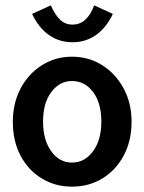

<svg xmlns="http://www.w3.org/2000/svg" viewBox="-20 -688 540 718"><path d="M249 10Q187 10 136.5 -20.5Q86 -51 57 -105.5Q28 -160 28 -233Q28 -302 57 -357Q86 -412 136.5 -444Q187 -476 249 -476Q312 -476 362.5 -444Q413 -412 442.5 -357Q472 -302 472 -233Q472 -161 442.5 -106Q413 -51 362.5 -20.5Q312 10 249 10ZM249 -80Q297 -80 328 -122.5Q359 -165 359 -233Q359 -303 328 -344Q297 -385 249 -385Q203 -385 172 -344Q141 -303 141 -233Q141 -165 171.5 -122.5Q202 -80 249 -80ZM332 -668 402 -636Q378 -585 339.5 -557.5Q301 -530 251 -530Q201 -530 162.5 -557.5Q124 -585 100 -636L170 -668Q186 -632 205 -614Q224 -596 251 -596Q306 -596 332 -668Z"/></svg>

Font: Ligconsolata
Style: Bold
Weight: 700
Monospace: yes
Designer: Raph Levien, Cyreal, Brenton Simpson
Foundry: Raph Levien, Cyreal, Google
Version: Version 3.001; ttfautohint (v1.8.2.53-6de2)